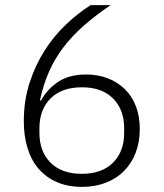

<svg xmlns="http://www.w3.org/2000/svg" viewBox="-20 -718 640 750"><path d="M301 12Q245 12 202.5 -6.5Q160 -25 131 -58.5Q102 -92 87.5 -139.5Q73 -187 73 -244Q73 -325 95.5 -394.5Q118 -464 154.5 -521Q191 -578 238 -622.5Q285 -667 334 -698H412Q353 -658 307.5 -618Q262 -578 228 -533.5Q194 -489 171.5 -438Q149 -387 136 -326L140 -325Q166 -372 209 -399.5Q252 -427 316 -427Q363 -427 401.5 -412Q440 -397 468 -369.5Q496 -342 511 -302.5Q526 -263 526 -214Q526 -163 510 -121.5Q494 -80 465 -50.5Q436 -21 394 -4.5Q352 12 301 12ZM300 -39Q378 -39 421.5 -82.5Q465 -126 465 -199V-217Q465 -290 421.5 -333.5Q378 -377 300 -377Q221 -377 177.5 -333.5Q134 -290 134 -217V-199Q134 -126 177.5 -82.5Q221 -39 300 -39Z"/></svg>

Font: IBM Plex Mono Light
Style: Regular
Weight: 300
Monospace: yes
Designer: Mike Abbink, Paul van der Laan, Pieter van Rosmalen
Foundry: Bold Monday
Version: Version 2.3